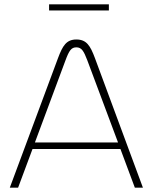

<svg xmlns="http://www.w3.org/2000/svg" viewBox="-20 -860 700 880"><path d="M246 -594 25 0H63L129 -177H532L598 0H635L415 -594C394 -650 377 -679 330 -679C284 -679 267 -650 246 -594ZM140 -207 280 -583C297 -629 307 -643 330 -643C354 -643 364 -626 380 -584L521 -207ZM205 -812H479V-840H205Z"/></svg>

Font: LT Wave Alt Thin
Style: Regular
Weight: 100
Designer: Daniel Lyons
Version: Version 2.5 (Glyphs App)